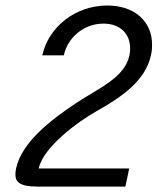

<svg xmlns="http://www.w3.org/2000/svg" viewBox="-20 -687 580 707"><path d="M456.7 -483.3C439.2 -400 340 -360.8 261.7 -308.3C170 -247.5 60 -164.2 39.2 -66.7C37.5 -58.3 36.7 -50.8 36.7 -44.2C36.7 -17.5 52.5 0 116.7 0H441.7L455.8 -66.7H122.5C139.2 -144.2 262.5 -236.7 338.3 -279.2C428.3 -330 515.8 -390 535.8 -483.3C539.2 -496.7 540 -510 540 -522.5C540 -606.7 477.5 -666.7 375 -666.7C256.7 -666.7 158.3 -586.7 135.8 -483.3H215C228.3 -545.8 285.8 -600 360.8 -600C425 -600 459.2 -560 459.2 -509.2C459.2 -500.8 458.3 -492.5 456.7 -483.3Z"/></svg>

Font: BoonHome
Style: Book Oblique
Weight: 400
Italic angle: -12°
Designer: Sungsit Sawaiwan
Foundry: Sungsit Sawaiwan
Version: Version 0.2